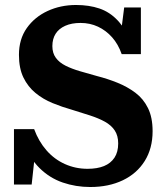

<svg xmlns="http://www.w3.org/2000/svg" viewBox="-20 -740 666 770"><path d="M331 -63Q370 -63 397 -74Q424 -85 439 -107.5Q454 -130 454 -165Q454 -196 440 -217Q426 -238 400.5 -252Q375 -266 341 -277Q307 -288 268 -300Q229 -311 191 -326.5Q153 -342 122.5 -367Q92 -392 74 -429Q56 -466 56 -520Q56 -583 87.5 -627.5Q119 -672 171 -696Q223 -720 285 -720Q337 -720 378.5 -706Q420 -692 452 -658Q484 -624 506 -565L460 -568L478 -710H545V-523H468Q454 -563 429.5 -590.5Q405 -618 373 -633Q341 -648 303 -648Q267 -648 241.5 -636.5Q216 -625 203 -604.5Q190 -584 190 -555Q190 -527 204 -508Q218 -489 243 -476.5Q268 -464 300.5 -454.5Q333 -445 369 -435Q412 -424 451.5 -408Q491 -392 523 -368Q555 -344 573.5 -306.5Q592 -269 592 -214Q592 -145 560.5 -94.5Q529 -44 472.5 -17Q416 10 342 10Q284 10 231.5 -8Q179 -26 138 -66.5Q97 -107 74 -176L125 -166L107 0H36V-222H117Q135 -173 166.5 -137Q198 -101 240.5 -82Q283 -63 331 -63Z"/></svg>

Font: Roboto Serif 28pt SemiBold
Style: Regular
Weight: 600
Designer: Greg Gazdowicz
Foundry: Commercial Type
Version: Version 1.008